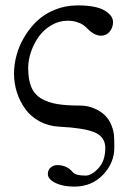

<svg xmlns="http://www.w3.org/2000/svg" viewBox="-20 -462 481 715"><path d="M32.2 -188Q32.2 -220.7 41.3 -255.1Q50.3 -289.6 69.8 -323Q89.4 -356.4 116.7 -382.8Q144 -409.2 183.6 -425.5Q223.1 -441.9 269 -441.9Q337.4 -441.9 369.1 -423.1Q400.9 -404.3 400.9 -379.9Q400.9 -359.4 388.4 -344.2Q376 -329.1 356 -329.1Q332 -329.1 307.1 -354Q297.9 -363.3 289.8 -369.1Q281.7 -375 266.4 -379.9Q251 -384.8 231.9 -384.8Q199.7 -384.8 171.4 -368.2Q143.1 -351.6 124.5 -325.7Q106 -299.8 95.5 -269Q85 -238.3 85 -209Q85 -166 96.4 -138.2Q107.9 -110.4 133.5 -95.2Q159.2 -80.1 193.1 -74.5Q227.1 -68.8 279.8 -68.8Q306.2 -68.8 330.8 -58.3Q355.5 -47.9 371.1 -32.2Q387.2 -16.1 395.3 5.1Q403.3 26.4 404.5 42.2Q405.8 58.1 405.8 86.9Q405.8 145 363.5 189Q321.3 232.9 256.8 232.9Q213.9 232.9 186 219Q158.2 205.1 158.2 186Q158.2 170.4 168.9 161.6Q179.7 152.8 192.9 152.8Q229.5 152.8 251 179.2Q261.2 191.9 298.8 191.9Q321.3 191.9 346.7 164.3Q372.1 136.7 372.1 88.9Q372.1 47.4 331.1 30.3Q290.5 14.2 201.2 9.8Q160.6 7.8 127.9 -9.8Q95.2 -27.3 74.7 -55.4Q54.2 -83.5 43.2 -117.4Q32.2 -151.4 32.2 -188Z"/></svg>

Font: Linux Libertine G
Style: Regular
Weight: 400
Designer: Philipp H. Poll
Foundry: Philipp H. Poll
Version: Version 4.7.5